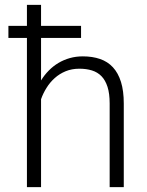

<svg xmlns="http://www.w3.org/2000/svg" viewBox="-20 -770 603 790"><path d="M313.5 -613.8H148.9V-439Q162.6 -461.4 180.7 -479.7Q198.7 -498 220.5 -511Q242.2 -523.9 267.3 -531Q292.5 -538.1 320.8 -538.1Q360.4 -538.1 391.6 -527.3Q422.9 -516.6 444.6 -493.2Q466.3 -469.7 477.8 -432.9Q489.3 -396 489.3 -343.8V0H431.2V-344.2Q431.2 -385.3 422.4 -412.6Q413.6 -439.9 397.5 -456.5Q381.3 -473.1 358.2 -480.2Q335 -487.3 306.6 -487.3Q275.4 -487.3 250 -476.8Q224.6 -466.3 205.1 -448.7Q185.5 -431.2 171.4 -408.4Q157.2 -385.7 148.9 -361.8V0H90.8V-613.8H14.6V-663.6H90.8V-750H148.9V-663.6H313.5Z"/></svg>

Font: Melbourne
Style: Light
Weight: 300
Designer: Google
Version: Version 2.000980; 2014